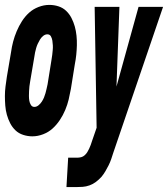

<svg xmlns="http://www.w3.org/2000/svg" viewBox="-38 -548 685 783"><path d="M94 8Q75 8 56.5 2Q38 -4 25 -16.5Q12 -29 3.5 -45.5Q-5 -62 -10 -80Q-15 -98 -16.5 -117.5Q-18 -137 -18 -156.5Q-18 -176 -15.5 -195.5Q-13 -215 -10 -235L7 -335Q10 -357 15.5 -378Q21 -399 30 -420.5Q39 -442 51.5 -461.5Q64 -481 80.5 -496Q97 -511 119 -519.5Q141 -528 163 -528Q183 -528 201 -522Q219 -516 232 -503.5Q245 -491 253.5 -474.5Q262 -458 267 -440Q272 -422 274 -402.5Q276 -383 275.5 -363.5Q275 -344 273 -324.5Q271 -305 267 -285L251 -185Q247 -163 242 -142Q237 -121 228 -99.5Q219 -78 206 -58.5Q193 -39 176.5 -24Q160 -9 138 -0.5Q116 8 94 8ZM233 215 240 95H278Q285 95 293 93Q301 91 307.5 85Q314 79 318 72.5Q322 66 325.5 58.5Q329 51 332 43Q335 35 337 28L356 -27L348 -520H449L437 -195L527 -520H627L424 75Q420 88 415.5 101Q411 114 405 126Q399 138 392 150Q385 162 376 173Q365 185 353 194Q341 203 327 208Q313 213 299 214Q285 215 271 215ZM102 -112Q111 -112 119 -118.5Q127 -125 132.5 -133.5Q138 -142 141.5 -150.5Q145 -159 147.5 -168Q150 -177 152 -186Q154 -195 156 -204L172 -304Q174 -314 175 -324Q176 -334 177 -343.5Q178 -353 177.5 -363Q177 -373 175.5 -382.5Q174 -392 169.5 -400Q165 -408 155 -408Q146 -408 138 -401.5Q130 -395 125 -386.5Q120 -378 116 -369.5Q112 -361 109.5 -352Q107 -343 105 -334Q103 -325 102 -316L85 -216Q83 -206 82 -196Q81 -186 80.5 -176.5Q80 -167 80 -157Q80 -147 81.5 -137.5Q83 -128 88 -120Q93 -112 102 -112Z"/></svg>

Font: Iosevka SS04 Hv Ex Obl
Style: Regular
Weight: 900
Width: 7
Italic angle: -9°
Monospace: yes
Designer: Belleve Invis
Foundry: Belleve Invis
Version: Version 19.0.0; ttfautohint (v1.8.4)